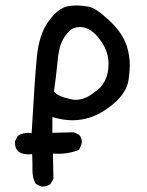

<svg xmlns="http://www.w3.org/2000/svg" viewBox="-20 -551 540 704"><path d="M137 133H131L111 123Q99 102 99 74V51Q99 32 98 14L86 15Q35 15 35 -27V-33L45 -53Q62 -64 85 -64L96 -63Q107 -257 115 -341Q123 -425 158 -473Q193 -521 228 -528Q245 -531 262 -531Q280 -531 305.5 -526.5Q331 -522 380 -476.5Q429 -431 445 -382Q456 -347 456 -310Q456 -296 452 -262Q445 -202 372 -152Q313 -110 245 -110Q211 -110 172 -122V-64L250 -66L270 -57Q280 -46 280 -29Q280 -22 270 -2Q235 13 193 13L174 12L176 104L166 123Q154 133 137 133ZM257 -185Q292 -185 325 -212Q378 -245 378 -317Q378 -376 329 -426Q303 -452 272 -452Q263 -452 249.5 -447.5Q236 -443 216.5 -415.5Q197 -388 191.5 -330Q186 -272 178 -216Q191 -198 236 -188Q247 -185 257 -185Z"/></svg>

Font: Xiaolai SC
Style: Regular
Weight: 400
Designer: Nozomi Seto 瀬戸のぞみ
Version: Version 3.11;December 4, 2020;FontCreator 13.0.0.2613 64-bit